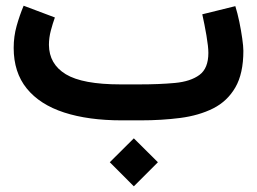

<svg xmlns="http://www.w3.org/2000/svg" viewBox="-20 -425 908 678"><path d="M367.7 147.9 452.6 63.5 537.6 147.9 452.6 232.9ZM476.1 0H410.2Q292 0 206.3 -27.8Q120.6 -55.7 74.5 -112.5Q28.3 -169.4 28.3 -255.9Q28.3 -296.4 38.8 -333.7Q49.3 -371.1 63.5 -404.8L173.8 -363.3Q166 -341.8 159.4 -316.7Q152.8 -291.5 152.8 -266.6Q153.3 -198.7 212.4 -162.8Q271.5 -127 405.3 -127H472.7Q543 -127 597.9 -132.1Q652.8 -137.2 684.3 -160.4Q715.8 -183.6 715.8 -238.3Q715.8 -259.8 709 -299.8Q702.1 -339.8 694.3 -374.5L811 -403.3Q818.8 -378.4 825.2 -347.7Q831.5 -316.9 835.4 -289.1Q839.4 -261.2 839.4 -245.6Q839.4 -165 811 -116.2Q782.7 -67.4 732.7 -42.2Q682.6 -17.1 616.7 -8.5Q550.8 0 476.1 0Z"/></svg>

Font: Vazir FD-WOL-UI
Style: Bold-FD-WOL-UI
Weight: 700
Designer: Saber Rastikerdar
Foundry: Saber Rastikerdar
Version: Version 30.0.0